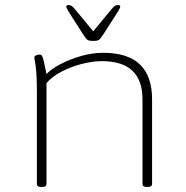

<svg xmlns="http://www.w3.org/2000/svg" viewBox="-20 -738 737 760"><path d="M142 2Q126 2 126 -10V-373Q126 -427 123.5 -454.5Q121 -482 118.5 -494Q116 -506 116 -511Q116 -516 123 -519Q130 -522 137 -522Q143 -522 146 -517.5Q149 -513 153 -497Q157 -481 164 -445Q183 -465 219 -484Q255 -503 300 -516Q345 -529 389 -529Q582 -529 582 -345V-10Q582 2 565 2H561Q544 2 544 -10V-345Q544 -496 383 -496Q347 -496 304 -485Q261 -474 223.5 -454.5Q186 -435 164 -409V-10Q164 2 148 2ZM447 -718Q456 -718 456 -712Q456 -708 450 -697.5Q444 -687 439 -680L389 -602Q378 -585 372 -580.5Q366 -576 349 -576Q332 -576 326 -580.5Q320 -585 309 -602L259 -680Q255 -687 248.5 -697.5Q242 -708 242 -712Q242 -718 251 -718Q258 -718 263.5 -714.5Q269 -711 278 -700L349 -614L420 -700Q429 -711 434.5 -714.5Q440 -718 447 -718Z"/></svg>

Font: Asap Expanded Thin
Style: Regular
Weight: 100
Width: 7
Designer: Pablo Cosgaya
Foundry: Omnibus-Type
Version: Version 3.001; ttfautohint (v1.8.4.7-5d5b)